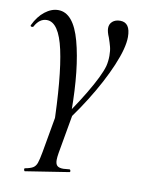

<svg xmlns="http://www.w3.org/2000/svg" viewBox="-84 -451 586 782"><g transform="rotate(10 209.0 -60.5)"><path d="M326 -205Q331 -225 331 -248Q331 -269 327 -284.5Q323 -300 316 -320Q306 -343 306 -358Q306 -375 318 -385.5Q330 -396 350 -396Q392 -396 392 -336Q392 -291 360.5 -216.5Q329 -142 277 -59Q225 24 167 93V62Q219 -4 267 -84Q315 -164 326 -205ZM72 263Q94 259 104.5 252.5Q115 246 120 232Q125 218 131 185L164 -2L226 8L196 178Q193 196 193 207Q193 224 200.5 231Q208 238 226 238Q232 238 250 236Q254 235 255.5 240.5Q257 246 253 247L74 275Q71 276 69.5 270Q68 264 72 263ZM55 -347Q25 -347 6 -312Q5 -309 0 -309Q-3 -309 -5 -310.5Q-7 -312 -6 -315Q12 -353 39 -374Q66 -395 94 -395Q157 -395 187 -285Q217 -175 218 1L158 86Q153 -129 129 -238Q105 -347 55 -347Z"/></g></svg>

Font: Cormorant Garamond Medium
Style: Italic
Weight: 500
Italic angle: -10°
Designer: Christian Thalmann (Catharsis Fonts)
Foundry: Catharsis Fonts
Version: Version 4.000